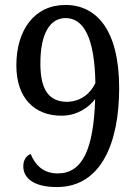

<svg xmlns="http://www.w3.org/2000/svg" viewBox="-20 -744 556 775"><path d="M210 11C389 11 461 -169 461 -388C461 -624 369 -724 244 -724C119 -724 46 -623 46 -480C46 -346 121 -277 228 -277C292 -277 339 -311 364 -344C358 -142 313 -44 213 -44C152 -44 121 -81 104 -122C87 -117 74 -98 74 -73C74 -32 106 11 210 11ZM250 -333C178 -334 143 -380 143 -488C143 -606 180 -671 245 -671C317 -671 362 -593 365 -409C348 -372 311 -334 250 -333Z"/></svg>

Font: Noto Serif Armenian SemiCondensed
Style: Regular
Weight: 400
Width: 4
Designer: Monotype Design Team
Foundry: Monotype Imaging Inc.
Version: Version 2.008